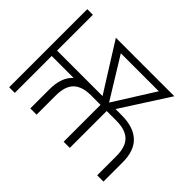

<svg xmlns="http://www.w3.org/2000/svg" viewBox="-139 -968 1229 1229"><g transform="rotate(45 475.5 -353.5)"><path d="M43 -707H93.8V-382.8H505.4L301.8 -707H831.1L623 -382.8H678.7Q785.2 -382.8 840.8 -331.1Q896.5 -279.3 896.5 -173.8V0H839.8V-173.8Q839.8 -257.3 800.3 -295.7Q760.7 -334 678.7 -334H591.8V0H536.1V-334H450.2Q369.6 -334 330.3 -295.7Q291 -257.3 291 -173.8V0H234.4V-173.8Q234.4 -281.7 292.5 -334H93.8V0H43ZM564.5 -382.8 738.3 -659.2H394.5Z"/></g></svg>

Font: Pretendard GOV ExtraLight
Style: Regular
Weight: 200
Designer: Base glyphs from Inter by Rasmus Andersson; Hangeul glyphs from Noto Sans CJK(Source Han Sans) by Jang Soo-young and Kan
Foundry: Kil Hyung-jin
Version: Version 1.309